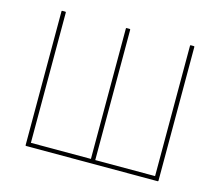

<svg xmlns="http://www.w3.org/2000/svg" viewBox="-95 -777 1029 899"><g transform="rotate(15 419.5 -327.5)"><path d="M101 0Q98 0 98 -3V-652Q98 -655 101 -655H115Q119 -655 119 -652V-20H410V-652Q410 -655 413 -655H427Q431 -655 431 -652V-20H721V-652Q721 -655 724 -655H738Q742 -655 742 -652V-3Q742 0 738 0Z"/></g></svg>

Font: Sofia Sans Semi Condensed Thin
Style: Regular
Weight: 250
Version: Version 4.100